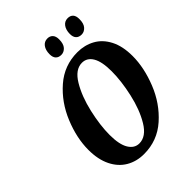

<svg xmlns="http://www.w3.org/2000/svg" viewBox="-258 -1045 1185 1185"><g transform="rotate(-45 334.5 -452.5)"><path d="M66 -250Q66 -353 111.5 -464Q157 -575 243 -650Q329 -725 444 -725Q507 -725 558 -697Q609 -669 639 -611Q669 -553 669 -467Q669 -366 624.5 -254Q580 -142 494 -65.5Q408 11 291 11Q226 11 175 -19Q124 -49 95 -108Q66 -167 66 -250ZM511 -492Q511 -576 486.5 -617.5Q462 -659 418 -659Q359 -659 315 -585.5Q271 -512 247.5 -409Q224 -306 224 -223Q224 -139 249.5 -97.5Q275 -56 317 -56Q377 -56 421 -129Q465 -202 488 -305Q511 -408 511 -492ZM314 -837Q314 -873 330 -894.5Q346 -916 373 -916Q395 -916 408 -902Q421 -888 421 -861Q421 -821 403.5 -802Q386 -783 363 -783Q340 -783 327 -796.5Q314 -810 314 -837ZM491 -837Q491 -872 507 -894Q523 -916 550 -916Q573 -916 585.5 -902.5Q598 -889 598 -861Q598 -821 580.5 -802Q563 -783 540 -783Q517 -783 504 -796.5Q491 -810 491 -837Z"/></g></svg>

Font: Noto Serif CondExtraBold
Style: Italic
Weight: 800
Width: 3
Italic angle: -12°
Designer: Monotype Design Team
Foundry: Monotype Imaging Inc.
Version: Version 1.001